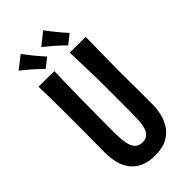

<svg xmlns="http://www.w3.org/2000/svg" viewBox="-278 -958 1033 1033"><g transform="rotate(-45 239.0 -441.5)"><path d="M239 10Q188 10 153.5 -5.5Q119 -21 97.5 -48.5Q76 -76 66.5 -112.5Q57 -149 57 -192Q57 -227 57.5 -269.5Q58 -312 58 -355Q58 -398 58 -432Q58 -477 58 -520Q58 -563 57.5 -606.5Q57 -650 55 -696L175 -695Q174 -662 173 -625.5Q172 -589 171.5 -553Q171 -517 170.5 -484.5Q170 -452 170 -426Q170 -397 169.5 -369Q169 -341 169 -316Q169 -291 169 -270Q169 -249 169 -234Q169 -186 175 -153.5Q181 -121 196.5 -104.5Q212 -88 241 -88Q264 -88 277.5 -99.5Q291 -111 298 -130Q305 -149 307 -173Q309 -197 309 -221Q309 -231 309.5 -255.5Q310 -280 310 -321.5Q310 -363 310 -424Q310 -488 308.5 -540.5Q307 -593 306 -634.5Q305 -676 304 -707L424 -706Q424 -673 423.5 -642.5Q423 -612 422.5 -580Q422 -548 421.5 -510Q421 -472 421 -422Q422 -337 422 -277Q422 -217 422 -194Q422 -162 414 -126.5Q406 -91 386 -60Q366 -29 330.5 -9.5Q295 10 239 10ZM325 -740Q326 -740 317 -748.5Q308 -757 295 -769.5Q282 -782 271 -791Q260 -800 247 -811Q234 -822 225 -829.5Q216 -837 216 -836L288 -893Q288 -893 294.5 -884Q301 -875 311 -862Q321 -849 331 -837Q342 -823 353.5 -810Q365 -797 372 -789Q379 -781 378 -782ZM150 -736Q151 -736 141.5 -744.5Q132 -753 119.5 -765.5Q107 -778 96 -787Q85 -796 72 -807Q59 -818 49.5 -825.5Q40 -833 40 -832L113 -889Q112 -889 118.5 -880Q125 -871 135.5 -858Q146 -845 155 -833Q167 -819 178 -806Q189 -793 196.5 -785Q204 -777 203 -778Z"/></g></svg>

Font: Truculenta
Style: Bold
Weight: 700
Designer: Ivan Castro, Eva Sanz & Omnibus-Type Team
Foundry: Omnibus-Type
Version: Version 1.002